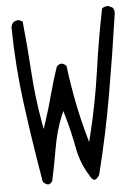

<svg xmlns="http://www.w3.org/2000/svg" viewBox="-53 -792 607 833"><g transform="rotate(-5 250.0 -375.5)"><path d="M324.7 -3.9Q330.1 -3.9 337.4 -10.7Q341.8 -15.6 346.7 -22.9Q389.6 -192.9 419.7 -366Q449.7 -539.1 475.1 -713.9Q475.6 -716.3 475.6 -718.8Q475.6 -732.4 468.3 -741.2L451.7 -749.5Q450.2 -750 448.2 -750Q433.1 -750 422.4 -741.7Q395.5 -608.4 376.5 -473.1Q356.9 -335.4 323.7 -200.2L315.9 -169.4L307.6 -199.7Q268.1 -339.4 247.1 -506.8Q234.9 -518.6 225.6 -518.6Q214.8 -518.6 204.6 -506.8Q185.5 -451.2 169.9 -392.6Q154.3 -332.5 134.8 -273.9L124.5 -242.7L118.7 -274.9Q99.1 -384.8 92.3 -496.6Q85.4 -608.4 74.2 -715.3L60.1 -722.2Q58.1 -722.7 56.6 -722.7Q42.5 -722.7 33.2 -714.8Q25.4 -705.6 23.9 -692.9Q25.9 -526.9 47.4 -363.8Q68.8 -200.7 100.6 -14.6Q113.8 -1.5 123.5 -1.5Q132.8 -1.5 141.6 -14.2Q155.3 -76.2 168.5 -153.1Q181.6 -230 207 -291.5L216.3 -313L222.7 -290.5Q242.7 -221.7 255.9 -150.4Q268.6 -81.1 305.2 -23.9Q315.4 -3.9 324.7 -3.9Z"/></g></svg>

Font: NaikaiFont
Style: Light
Weight: 300
Version: Version 1.89